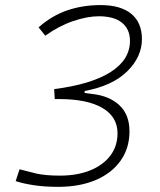

<svg xmlns="http://www.w3.org/2000/svg" viewBox="-20 -723 626 753"><path d="M208 9.8Q156.2 9.8 114.7 3.7Q73.2 -2.4 41.5 -12.7L56.6 -59.1Q85.4 -51.3 121.3 -42.7Q157.2 -34.2 214.8 -34.2Q282.7 -34.2 333.5 -54.7Q384.3 -75.2 412.6 -112.5Q440.9 -149.9 440.9 -200.2Q440.9 -265.1 381.3 -299.8Q321.8 -334.5 210.9 -334.5H194.8L192.4 -373.5Q337.9 -392.1 413.8 -440.4Q489.7 -488.8 489.7 -562.5Q489.7 -608.4 458.5 -633.8Q427.2 -659.2 367.7 -659.2Q322.8 -659.2 267.6 -640.6Q212.4 -622.1 157.7 -583L131.3 -615.7Q183.1 -661.6 243.9 -682.4Q304.7 -703.1 374.5 -703.1Q453.1 -703.1 494.9 -668.7Q536.6 -634.3 536.6 -569.8Q536.6 -500 478.8 -443.1Q420.9 -386.2 312 -366.2V-358.4L341.8 -354.5Q408.7 -347.2 448.2 -310.3Q487.8 -273.4 487.8 -208Q487.8 -142.1 453.1 -93Q418.5 -43.9 355.7 -17.1Q293 9.8 208 9.8Z"/></svg>

Font: Cascadia Code NF ExtraLight
Style: Italic
Weight: 200
Italic angle: -10°
Monospace: yes
Designer: Aaron Bell
Foundry: Saja Typeworks
Version: Version 2404.023; ttfautohint (v1.8.4)